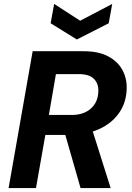

<svg xmlns="http://www.w3.org/2000/svg" viewBox="-20 -962 673 982"><path d="M24 0 147 -700H408Q484 -700 533 -674Q582 -648 605.5 -605Q629 -562 628 -511Q627 -439 589.5 -385Q552 -331 486.5 -301.5Q421 -272 335 -272H212L164 0ZM392 0 304 -307H449L546 0ZM230 -374H347Q408 -374 445 -407Q482 -440 483 -497Q484 -535 460 -559Q436 -583 383 -583H266ZM554 -942 536 -843 373 -760 239 -843 257 -942 390 -856Z"/></svg>

Font: DM Sans 20pt ExtraBold
Style: Italic
Weight: 800
Italic angle: -10°
Version: Version 4.004;gftools[0.9.30]